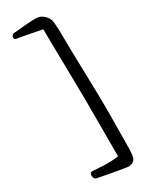

<svg xmlns="http://www.w3.org/2000/svg" viewBox="-322 -1119 1142 1440"><g transform="rotate(-30 249.5 -399.5)"><path d="M324 256Q312 256 195.5 235Q79 214 69 211Q50 204 50 175Q50 150 69 150Q90 150 128 153Q166 156 183 156Q254 156 295 150V-302Q295 -387 290.5 -629Q286 -871 286 -956Q103 -992 71 -996Q58 -1001 58 -1017Q58 -1025 65 -1032Q72 -1039 81 -1041Q219 -1055 278 -1055Q315 -1055 346 -1027Q377 -999 381 -960Q386 -900 386 -846Q386 -768 392.5 -524Q399 -280 399 -202Q399 -155 397.5 -41.5Q396 72 396 119Q396 191 386 221Q368 256 324 256Z"/></g></svg>

Font: Joscelyn
Style: Regular
Weight: 400
Designer: Peter S. Baker
Version: Version 1.012